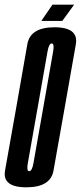

<svg xmlns="http://www.w3.org/2000/svg" viewBox="-50 -796 345 820"><path d="M62.5 4Q-4.5 4 -23 -26Q-33 -42 -28.5 -67.5Q-16 -139 19.5 -337.5Q54 -535.5 66.8 -607.5Q79.5 -679.5 183 -679.5Q249.5 -679.5 268 -649.5Q278.5 -633 274 -607.5Q261 -535 226.5 -337.5Q191 -139 178.5 -67.5Q166 4 62.5 4ZM75 -65Q87 -65 93 -100Q99 -135 135 -337.5Q171 -542 177 -576.5Q182 -605.5 174 -610Q172.5 -610.5 171 -610.5Q159 -610.5 153 -576.2Q147 -542 111 -337.5Q75 -135 69 -100Q63.5 -70 71.5 -65.5Q73 -65 75 -65ZM126.5 -706.5 174 -776H266.5L216 -706.5Z"/></svg>

Font: Anybody UltraCondensed Medium
Style: Italic
Weight: 500
Width: 1
Italic angle: -10°
Designer: Tyler Finck
Foundry: Etcetera Type Company
Version: Version 1.010; ttfautohint (v1.8.3) -l 8 -r 50 -G 200 -x 14 